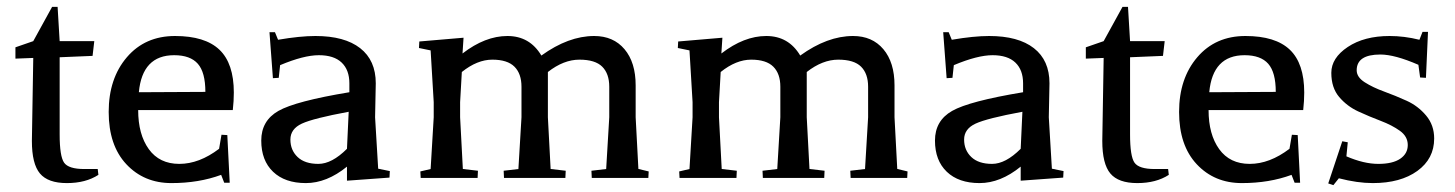

<svg xmlns="http://www.w3.org/2000/svg" viewBox="-20 -519 4243 560"><path d="M73 -108 77 -350 25 -348V-381L77 -399L132 -499H148L154 -399H255L250 -356L154 -352V-127Q154 -63 167 -44.5Q180 -26 226 -26H265L267 -9Q230 15 175 15Q120 15 96.5 -13Q73 -41 73 -108Z M662 -249Q662 -225 659 -198H383Q383 -127 414 -84Q445 -41 503 -41Q561 -41 619 -85L626 -126L643 -125L650 14H634L625 -9Q560 15 480 15Q400 15 348.5 -40Q297 -95 297 -192.5Q297 -290 350 -352Q403 -414 490.5 -414Q578 -414 620 -374Q662 -334 662 -249ZM385 -250 579 -251Q579 -308 557 -333Q535 -358 488 -358Q395 -358 385 -250Z M782 -425 791 -403Q855 -414 900 -414Q985 -414 1030.5 -378.5Q1076 -343 1076 -276L1074 -177L1083 -27L1117 -20L1116 -1L992 8V-33Q933 15 872 15Q811 15 776.5 -18Q742 -51 742 -109Q742 -167 792 -195.5Q842 -224 999 -250V-276Q999 -315 976.5 -336.5Q954 -358 910 -358Q866 -358 797 -329L793 -292L776 -291L766 -425ZM992 -85 997 -193Q894 -174 860.5 -158.5Q827 -143 827 -112Q827 -81 848 -61Q869 -41 908.5 -41Q948 -41 992 -85Z M1871 0H1706L1705 -21L1748 -26L1757 -177V-266Q1757 -304 1736.5 -324.5Q1716 -345 1670 -345Q1624 -345 1578 -309V-177L1586 -26H1587L1630 -21L1629 0H1450L1449 -21L1492 -26L1501 -177V-266Q1501 -304 1480.5 -324.5Q1460 -345 1416 -345Q1372 -345 1327 -309L1322 -221V-177L1330 -26H1331L1374 -21L1373 0H1207L1206 -19L1236 -26L1245 -177V-221L1236 -372L1202 -379L1203 -398L1332 -409L1329 -363Q1395 -414 1460 -414Q1525 -414 1559 -357Q1638 -414 1713 -414Q1769 -414 1801.5 -375.5Q1834 -337 1834 -270V-177L1842 -26H1843L1872 -19Z M2626 0H2461L2460 -21L2503 -26L2512 -177V-266Q2512 -304 2491.5 -324.5Q2471 -345 2425 -345Q2379 -345 2333 -309V-177L2341 -26H2342L2385 -21L2384 0H2205L2204 -21L2247 -26L2256 -177V-266Q2256 -304 2235.5 -324.5Q2215 -345 2171 -345Q2127 -345 2082 -309L2077 -221V-177L2085 -26H2086L2129 -21L2128 0H1962L1961 -19L1991 -26L2000 -177V-221L1991 -372L1957 -379L1958 -398L2087 -409L2084 -363Q2150 -414 2215 -414Q2280 -414 2314 -357Q2393 -414 2468 -414Q2524 -414 2556.5 -375.5Q2589 -337 2589 -270V-177L2597 -26H2598L2627 -19Z M2747 -425 2756 -403Q2820 -414 2865 -414Q2950 -414 2995.5 -378.5Q3041 -343 3041 -276L3039 -177L3048 -27L3082 -20L3081 -1L2957 8V-33Q2898 15 2837 15Q2776 15 2741.5 -18Q2707 -51 2707 -109Q2707 -167 2757 -195.5Q2807 -224 2964 -250V-276Q2964 -315 2941.5 -336.5Q2919 -358 2875 -358Q2831 -358 2762 -329L2758 -292L2741 -291L2731 -425ZM2957 -85 2962 -193Q2859 -174 2825.5 -158.5Q2792 -143 2792 -112Q2792 -81 2813 -61Q2834 -41 2873.5 -41Q2913 -41 2957 -85Z M3195 -108 3199 -350 3147 -348V-381L3199 -399L3254 -499H3270L3276 -399H3377L3372 -356L3276 -352V-127Q3276 -63 3289 -44.5Q3302 -26 3348 -26H3387L3389 -9Q3352 15 3297 15Q3242 15 3218.5 -13Q3195 -41 3195 -108Z M3784 -249Q3784 -225 3781 -198H3505Q3505 -127 3536 -84Q3567 -41 3625 -41Q3683 -41 3741 -85L3748 -126L3765 -125L3772 14H3756L3747 -9Q3682 15 3602 15Q3522 15 3470.5 -40Q3419 -95 3419 -192.5Q3419 -290 3472 -352Q3525 -414 3612.5 -414Q3700 -414 3742 -374Q3784 -334 3784 -249ZM3507 -250 3701 -251Q3701 -308 3679 -333Q3657 -358 3610 -358Q3517 -358 3507 -250Z M3885 1 3869 21 3854 16 3895 -107 3911 -104 3907 -63Q3958 -41 4000 -41Q4042 -41 4064 -56Q4086 -71 4086 -96Q4086 -121 4063 -137.5Q4040 -154 4007 -166.5Q3974 -179 3941.5 -194Q3909 -209 3886 -236Q3863 -263 3863 -306.5Q3863 -350 3911 -382Q3959 -414 4033 -414Q4076 -414 4120 -403L4129 -426H4145L4139 -292L4122 -293L4117 -330Q4048 -360 4006 -360Q3937 -360 3937 -314Q3937 -294 3960.5 -279Q3984 -264 4017 -252Q4050 -240 4083 -225Q4116 -210 4139.5 -182Q4163 -154 4163 -115Q4163 -56 4114 -20.5Q4065 15 3984 15Q3939 15 3885 1Z"/></svg>

Font: Balthazar
Style: Regular
Weight: 400
Designer: Dario Manuel Muhafara
Foundry: Dario Manuel Muhafara
Version: Version 1.000